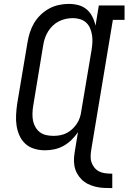

<svg xmlns="http://www.w3.org/2000/svg" viewBox="-20 -763 659 985"><path d="M556 202Q534 202 512.5 201Q491 200 470.5 195Q450 190 431.5 181Q413 172 398.5 157.5Q384 143 374.5 125Q365 107 361.5 86Q358 65 360 43.5Q362 22 366 0L380 -85Q366 -64 347 -45.5Q328 -27 305.5 -14.5Q283 -2 258.5 3Q234 8 210 8Q210 8 210 8Q210 8 210 8Q182 8 155.5 0Q129 -8 110 -25.5Q91 -43 80 -67.5Q69 -92 65 -118.5Q61 -145 62.5 -173.5Q64 -202 68 -230L121 -545Q125 -570 133 -595.5Q141 -621 154.5 -644Q168 -667 188 -686.5Q208 -706 232 -719Q256 -732 282 -737.5Q308 -743 333 -743Q359 -743 383 -736.5Q407 -730 425 -714.5Q443 -699 454 -677Q465 -655 470 -631L487 -735H619V-661H559L449 0Q446 17 445 35Q444 53 449 68.5Q454 84 464.5 97Q475 110 489.5 117Q504 124 521.5 126Q539 128 556 128ZM254 -66Q271 -66 288 -69Q305 -72 321 -80Q337 -88 350.5 -100.5Q364 -113 374 -128Q384 -143 389.5 -159.5Q395 -176 397 -193L450 -508Q453 -527 454 -546Q455 -565 452 -583.5Q449 -602 442 -618.5Q435 -635 422 -647Q409 -659 391 -664.5Q373 -670 354 -670Q335 -670 317 -666Q299 -662 282 -653.5Q265 -645 251 -631.5Q237 -618 227 -602Q217 -586 211 -568.5Q205 -551 202 -533L150 -218Q147 -199 146.5 -180Q146 -161 149.5 -143.5Q153 -126 162 -110.5Q171 -95 185 -84.5Q199 -74 217 -70Q235 -66 254 -66Z"/></svg>

Font: Iosevka Etoile Oblique
Style: Regular
Weight: 400
Italic angle: -9°
Designer: Belleve Invis
Foundry: Belleve Invis
Version: Version 15.5.2; ttfautohint (v1.8.4)